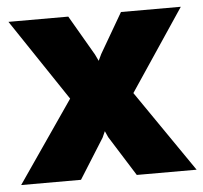

<svg xmlns="http://www.w3.org/2000/svg" viewBox="-51 -571 653 617"><g transform="rotate(-5 276.0 -263.0)"><path d="M191 -526 266 -397 276 -376 286 -397 361 -526H554L378 -263L559 0H366L285 -129L276 -149L267 -129L186 0H-7L174 -263L-2 -526Z"/></g></svg>

Font: Raleway
Style: Heavy
Weight: 900
Designer: Matt McInerney, Pablo Impallari, Rodrigo Fuenzalida
Foundry: Matt McInerney, Pablo Impallari, Rodrigo Fuenzalida
Version: Version 2.001; ttfautohint (v0.8) -G 200 -r 50